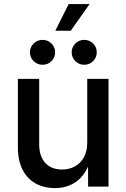

<svg xmlns="http://www.w3.org/2000/svg" viewBox="-20 -937 635 964"><path d="M255.9 7.3Q200.7 7.3 158.7 -15.9Q116.7 -39.1 93.3 -85Q69.8 -130.9 69.8 -198.2V-541H176.8V-211.4Q176.8 -152.3 207.3 -119.1Q237.8 -85.9 291.5 -85.9Q327.6 -85.9 356.2 -101.6Q384.8 -117.2 401.4 -147.7Q418 -178.2 418 -221.7V-541H524.9V0H422.4L421.9 -132.8H434.6Q410.2 -59.6 364.5 -26.1Q318.8 7.3 255.9 7.3ZM402.8 -611.8Q376.5 -611.8 358.2 -630.1Q339.8 -648.4 339.8 -674.3Q339.8 -700.2 358.4 -718.5Q377 -736.8 402.8 -736.8Q429.2 -736.8 447.5 -718.5Q465.8 -700.2 465.8 -674.3Q465.8 -648.4 447.5 -630.1Q429.2 -611.8 402.8 -611.8ZM193.8 -611.8Q167.5 -611.8 148.9 -630.1Q130.4 -648.4 130.4 -674.3Q130.4 -700.2 148.9 -718.5Q167.5 -736.8 193.8 -736.8Q220.2 -736.8 238.5 -718.5Q256.8 -700.2 256.8 -674.3Q256.8 -648.4 238.5 -630.1Q220.2 -611.8 193.8 -611.8ZM257.8 -782.7 324.7 -916.5H429.7L335.4 -782.7Z"/></svg>

Font: Inter 17pt Medium
Style: Regular
Weight: 500
Version: Version 4.001;git-66647c0bb